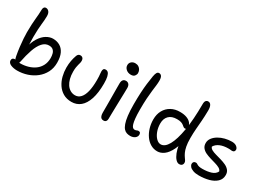

<svg xmlns="http://www.w3.org/2000/svg" viewBox="-29 -1448 2907 2146"><g transform="rotate(30 1424.0 -374.5)"><path d="M188 10Q167 10 146 6.5Q125 3 107 -4.5Q89 -12 78.5 -24Q68 -36 68 -54Q68 -71 78 -79.5Q88 -88 104 -88Q118 -88 137.5 -82.5Q157 -77 176 -77Q229 -77 277.5 -91Q326 -105 363.5 -132.5Q401 -160 422.5 -202Q444 -244 444 -298Q444 -328 437 -354Q430 -380 411.5 -396Q393 -412 359 -412Q311 -412 275 -371.5Q239 -331 214 -259Q189 -187 171 -94Q167 -76 159 -68.5Q151 -61 140 -61Q126 -61 115 -78.5Q104 -96 99 -126Q89 -180 82.5 -234.5Q76 -289 73 -336Q70 -383 70 -416Q70 -474 72.5 -516.5Q75 -559 78 -592Q81 -625 83.5 -653.5Q86 -682 86 -712Q85 -731 93.5 -745Q102 -759 120 -759Q142 -759 158 -740Q174 -721 174 -683Q174 -654 171.5 -627Q169 -600 166 -570Q163 -540 160.5 -500.5Q158 -461 158 -406Q158 -367 160 -321Q162 -275 167 -218L146 -251Q163 -339 198 -394Q233 -449 276 -474.5Q319 -500 360 -500Q410 -500 449 -478Q488 -456 510.5 -409.5Q533 -363 533 -289Q533 -219 504.5 -164Q476 -109 427 -70Q378 -31 316 -10.5Q254 10 188 10Z M888 10Q826 10 780.5 -16.5Q735 -43 705.5 -87.5Q676 -132 662.5 -186Q649 -240 649 -294Q649 -342 656.5 -383Q664 -424 678 -462Q684 -477 693.5 -484.5Q703 -492 718 -492Q737 -492 748.5 -479.5Q760 -467 760 -446Q760 -430 756.5 -416.5Q753 -403 748.5 -387Q744 -371 740.5 -349Q737 -327 737 -293Q737 -244 747.5 -204Q758 -164 777.5 -135Q797 -106 825 -90Q853 -74 886 -74Q927 -74 956 -104.5Q985 -135 1000 -195Q1015 -255 1015 -344Q1015 -372 1014 -390.5Q1013 -409 1011 -423.5Q1009 -438 1009 -454Q1009 -474 1016.5 -484.5Q1024 -495 1041 -495Q1061 -495 1074 -482Q1087 -469 1095 -437.5Q1103 -406 1103 -350Q1103 -229 1076.5 -149Q1050 -69 1002 -29.5Q954 10 888 10Z M1303 11Q1286 11 1275 3Q1264 -5 1258.5 -22Q1253 -39 1253 -62Q1253 -140 1253 -195Q1253 -250 1252.5 -290.5Q1252 -331 1252 -366Q1252 -401 1252 -440Q1252 -458 1257 -471Q1262 -484 1273 -492Q1284 -500 1301 -500Q1323 -500 1337.5 -485Q1352 -470 1353 -439Q1353 -417 1352 -376.5Q1351 -336 1349.5 -287Q1348 -238 1347 -188.5Q1346 -139 1345 -98Q1344 -57 1344 -33Q1344 -14 1334 -1.5Q1324 11 1303 11ZM1312 -585Q1275 -585 1250 -607Q1225 -629 1225 -660Q1225 -687 1244.5 -704.5Q1264 -722 1294 -722Q1319 -722 1337.5 -710Q1356 -698 1365 -679.5Q1374 -661 1374 -641Q1374 -622 1359.5 -603.5Q1345 -585 1312 -585Z M1648 11Q1625 11 1603.5 4.5Q1582 -2 1564.5 -21Q1547 -40 1534 -76Q1521 -112 1513.5 -171Q1506 -230 1506 -317Q1506 -401 1509.5 -465.5Q1513 -530 1519.5 -584.5Q1526 -639 1535 -692Q1542 -730 1552 -745Q1562 -760 1579 -760Q1599 -760 1611 -743Q1623 -726 1623 -686Q1623 -658 1619 -625Q1615 -592 1609.5 -548Q1604 -504 1600 -443.5Q1596 -383 1596 -297Q1596 -232 1600.5 -188.5Q1605 -145 1612.5 -120Q1620 -95 1631 -84.5Q1642 -74 1653 -74Q1667 -74 1675 -77Q1683 -80 1688.5 -82.5Q1694 -85 1701 -85Q1719 -85 1725 -75Q1731 -65 1731 -51Q1731 -33 1719 -18.5Q1707 -4 1688 3.5Q1669 11 1648 11Z M1995 9Q1948 9 1908.5 -14Q1869 -37 1840.5 -77Q1812 -117 1796 -169Q1780 -221 1780 -279Q1780 -346 1807.5 -396Q1835 -446 1885 -474Q1935 -502 2000 -501Q2050 -501 2086 -487.5Q2122 -474 2141.5 -450Q2161 -426 2161 -395Q2161 -382 2154 -374.5Q2147 -367 2138 -367Q2125 -367 2116 -374Q2107 -381 2095.5 -390.5Q2084 -400 2064 -407Q2044 -414 2010 -414Q1942 -414 1906 -378Q1870 -342 1870 -279Q1870 -224 1887.5 -178Q1905 -132 1932.5 -105Q1960 -78 1990 -78Q2043 -78 2083.5 -150.5Q2124 -223 2148 -362.5Q2172 -502 2172 -701Q2172 -734 2183.5 -747Q2195 -760 2213 -760Q2237 -760 2250 -736.5Q2263 -713 2262 -668Q2261 -594 2256.5 -536.5Q2252 -479 2247.5 -424.5Q2243 -370 2243 -305Q2243 -241 2251.5 -199Q2260 -157 2272.5 -131Q2285 -105 2296.5 -89Q2308 -73 2316.5 -60Q2325 -47 2325 -31Q2325 -21 2320 -11Q2315 -1 2305 4.5Q2295 10 2279 10Q2256 10 2233.5 -14Q2211 -38 2194.5 -80Q2178 -122 2169.5 -175.5Q2161 -229 2163 -288L2209 -301Q2189 -189 2155.5 -120.5Q2122 -52 2080.5 -21.5Q2039 9 1995 9Z M2532 10Q2488 10 2458 -1Q2428 -12 2413.5 -29Q2399 -46 2399 -64Q2399 -79 2408 -89Q2417 -99 2434 -99Q2444 -99 2450.5 -95Q2457 -91 2465.5 -86Q2474 -81 2489 -77.5Q2504 -74 2530 -74Q2594 -74 2642.5 -89.5Q2691 -105 2709 -143Q2702 -165 2678.5 -178Q2655 -191 2622 -200.5Q2589 -210 2553.5 -220.5Q2518 -231 2488 -245Q2458 -259 2438.5 -283Q2419 -307 2419 -344Q2419 -379 2441 -408.5Q2463 -438 2499.5 -459.5Q2536 -481 2580 -492Q2624 -503 2669 -503Q2709 -502 2730 -484Q2751 -466 2751 -447Q2751 -432 2742.5 -423Q2734 -414 2717 -414Q2711 -414 2705 -415Q2699 -416 2690.5 -416.5Q2682 -417 2670 -417Q2610 -417 2565.5 -398.5Q2521 -380 2499 -343Q2504 -323 2527.5 -310Q2551 -297 2584.5 -288Q2618 -279 2654 -268.5Q2690 -258 2721.5 -243.5Q2753 -229 2773 -205Q2793 -181 2793 -144Q2793 -91 2756.5 -56.5Q2720 -22 2661 -6Q2602 10 2532 10Z"/></g></svg>

Font: Shantell Sans Light
Style: Regular
Weight: 400
Version: Version 1.011;[c5ecc13dd]